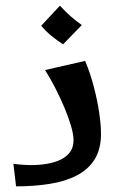

<svg xmlns="http://www.w3.org/2000/svg" viewBox="-20 -661 433 681"><path d="M37 0 27.5 -80Q48 -77 75.4 -75.8Q102.8 -74.5 131.6 -77.8Q160.5 -81 185.2 -90.4Q210 -99.8 225.4 -117.8Q240.8 -135.8 240.8 -164.8Q240.8 -184 231.9 -214.2Q223 -244.5 208.5 -279.2Q194 -314 176 -349Q158 -384 139.8 -412.5L282 -445Q300.8 -400 313.2 -351.5Q325.8 -303 332 -260.2Q338.2 -217.5 338.2 -187Q338.2 -132.5 316 -96.4Q293.8 -60.2 252.9 -39Q212 -17.8 157.1 -8.9Q102.2 0 37 0ZM203.8 -503.8Q182.2 -517.5 161.6 -534.5Q141 -551.5 126.2 -569.8L192.5 -640.8Q210.8 -621 229 -604.6Q247.2 -588.2 270.2 -572.2Z"/></svg>

Font: Marhey Light
Style: Regular
Weight: 300
Designer: Nur Syamsi & Bustanul Arifin
Foundry: Namelatype
Version: Version 1.000